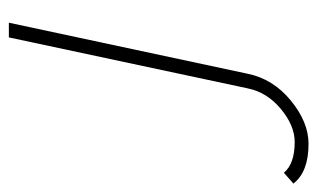

<svg xmlns="http://www.w3.org/2000/svg" viewBox="-378 -396 733 444"><g transform="rotate(-90 -11.0 -173.5)"><path d="M-213 138 -188 116Q-167 141 -117 141Q-79 141 -40.5 109Q-2 77 7 33L125 -520H159L41 32Q29 91 -21 132Q-71 173 -121 173Q-186 173 -213 138Z"/></g></svg>

Font: Raleway-v4020 ExtraLight
Style: Italic
Weight: 275
Italic angle: -12°
Designer: Matt McInerney, Pablo Impallari, Rodrigo Fuenzalida
Foundry: Matt McInerney, Pablo Impallari, Rodrigo Fuenzalida
Version: Version 4.020;PS 004.020;hotconv 1.0.88;makeotf.lib2.5.64775